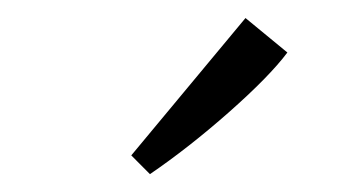

<svg xmlns="http://www.w3.org/2000/svg" viewBox="-20 -654 404 215"><path d="M147.9 -459 127 -480 254.9 -633.8 301.8 -595.2Q281.7 -568.4 236.3 -528.3Q190.9 -488.3 147.9 -459Z"/></svg>

Font: Yrsa-Light
Style: Regular
Weight: 300
Designer: Anna Giedrys (Yrsa+Rasa design), David Brezina (Yrsa art-direction, Rasa art-direction, design)
Foundry: Rosetta Type Foundry
Version: Version 1.001;PS 1.1;hotconv 1.0.88;makeotf.lib2.5.647800